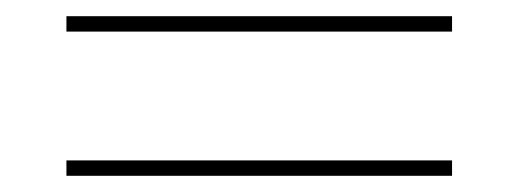

<svg xmlns="http://www.w3.org/2000/svg" viewBox="-20 -424 640 237"><path d="M62 -385V-404H538V-385ZM62 -207V-226H538V-207Z"/></svg>

Font: IBM Plex Sans Arabic Thin
Style: Regular
Weight: 100
Designer: Mike Abbink, Paul van der Laan, Pieter van Rosmalen, Wael Morcos, Khajak Apelian
Foundry: Bold Monday
Version: Version 1.101